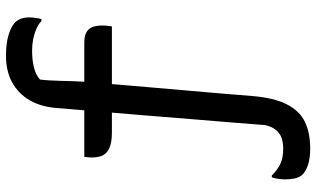

<svg xmlns="http://www.w3.org/2000/svg" viewBox="-227 -577 1054 640"><g transform="rotate(-90 300.0 -257.0)"><path d="M97 -503H478Q499 -503 511.5 -496.5Q524 -490 529.5 -476.5Q535 -463 535 -443Q535 -438 534.5 -432Q534 -426 533.5 -421Q533 -416 532 -411H179Q146 -411 127.5 -419Q109 -427 102 -441.5Q95 -456 95 -479Q95 -483 95.5 -487.5Q96 -492 96.5 -496Q97 -500 97 -503ZM124 160Q145 160 160.5 154.5Q176 149 187 135.5Q198 122 203 100Q206 56 211.5 -8Q217 -72 223 -147.5Q229 -223 235.5 -302.5Q242 -382 248.5 -457.5Q255 -533 260 -596Q264 -647 285.5 -684.5Q307 -722 344.5 -743Q382 -764 434 -764Q477 -764 505 -755Q533 -746 545 -734Q553 -726 557.5 -714Q562 -702 562 -687Q562 -681 561.5 -675Q561 -669 560 -664Q559 -659 558.5 -654.5Q558 -650 556 -646H550Q539 -656 523 -663Q507 -670 489 -673.5Q471 -677 452 -677Q420 -677 395.5 -671Q371 -665 355 -651Q353 -637 352 -619Q351 -601 350.5 -581.5Q350 -562 349.5 -543.5Q349 -525 348 -510Q344 -462 339 -402.5Q334 -343 328.5 -279Q323 -215 317.5 -152.5Q312 -90 307.5 -36.5Q303 17 300 56Q294 130 272 172.5Q250 215 213.5 232.5Q177 250 124 250Q91 250 68.5 242Q46 234 36 222Q28 212 25 197.5Q22 183 22 166Q22 158 23 149.5Q24 141 25.5 134Q27 127 29 122H35Q55 142 75 151Q95 160 124 160Z"/></g></svg>

Font: Recursive Casual
Style: Regular
Weight: 400
Version: Version 1.047